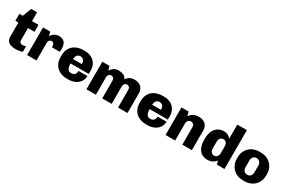

<svg xmlns="http://www.w3.org/2000/svg" viewBox="111 -1895 4566 3081"><g transform="rotate(30 2393.5 -354.5)"><path d="M255 11Q205 11 166 -1.5Q127 -14 105 -44Q83 -74 83 -126V-382H27V-511H90L152 -674H261V-511H381V-382H261V-169Q261 -125 279 -113Q297 -101 318 -101Q329 -101 348.5 -104.5Q368 -108 380 -113V-11Q365 -4 341.5 1Q318 6 295 8.5Q272 11 255 11Z M465 0V-511H598L618 -437Q621 -442 630 -455.5Q639 -469 656 -484Q673 -499 697.5 -510Q722 -521 755 -521Q805 -521 836 -502.5Q867 -484 882 -449Q897 -414 897 -365Q897 -353 896 -337.5Q895 -322 893 -307H747V-330Q747 -346 741.5 -360Q736 -374 724.5 -383Q713 -392 694 -392Q680 -392 669.5 -386Q659 -380 652.5 -371.5Q646 -363 642.5 -351.5Q639 -340 639 -328V0Z M1210 10Q1134 10 1074 -19Q1014 -48 980 -104.5Q946 -161 946 -241V-270Q946 -350 980 -406.5Q1014 -463 1074.5 -492Q1135 -521 1211 -521H1233Q1309 -521 1362.5 -492Q1416 -463 1444.5 -412Q1473 -361 1473 -294V-232H1135Q1135 -195 1143 -165Q1151 -135 1169 -118Q1187 -101 1220 -101Q1248 -101 1267.5 -111.5Q1287 -122 1297.5 -143Q1308 -164 1308 -192H1472Q1472 -135 1441.5 -89Q1411 -43 1355.5 -16.5Q1300 10 1224 10ZM1136 -313H1298Q1298 -364 1276 -387.5Q1254 -411 1218 -411Q1182 -411 1159 -386Q1136 -361 1136 -313Z M1564 0V-511H1697L1717 -437Q1745 -475 1778.5 -498Q1812 -521 1867 -521Q1917 -521 1954 -503Q1991 -485 2013 -442Q2038 -484 2074.5 -502.5Q2111 -521 2161 -521Q2211 -521 2248 -501.5Q2285 -482 2305 -447Q2325 -412 2325 -365V0H2150V-324Q2150 -357 2134 -374.5Q2118 -392 2092 -392Q2075 -392 2061.5 -383.5Q2048 -375 2040 -359.5Q2032 -344 2032 -323V0H1857V-324Q1857 -357 1841 -374.5Q1825 -392 1799 -392Q1782 -392 1768.5 -383.5Q1755 -375 1747 -359.5Q1739 -344 1739 -323V0Z M2676 10Q2600 10 2540 -19Q2480 -48 2446 -104.5Q2412 -161 2412 -241V-270Q2412 -350 2446 -406.5Q2480 -463 2540.5 -492Q2601 -521 2677 -521H2699Q2775 -521 2828.5 -492Q2882 -463 2910.5 -412Q2939 -361 2939 -294V-232H2601Q2601 -195 2609 -165Q2617 -135 2635 -118Q2653 -101 2686 -101Q2714 -101 2733.5 -111.5Q2753 -122 2763.5 -143Q2774 -164 2774 -192H2938Q2938 -135 2907.5 -89Q2877 -43 2821.5 -16.5Q2766 10 2690 10ZM2602 -313H2764Q2764 -364 2742 -387.5Q2720 -411 2684 -411Q2648 -411 2625 -386Q2602 -361 2602 -313Z M3030 0V-511H3163L3182 -437Q3214 -480 3254.5 -500.5Q3295 -521 3351 -521Q3402 -521 3440 -501.5Q3478 -482 3498 -447Q3518 -412 3518 -365V0H3341V-322Q3341 -355 3322.5 -374Q3304 -393 3276 -393Q3258 -393 3242 -383.5Q3226 -374 3217 -357Q3208 -340 3208 -319V0Z M3809 10Q3745 10 3699.5 -18.5Q3654 -47 3629.5 -105Q3605 -163 3605 -252V-263Q3605 -350 3633 -407Q3661 -464 3707.5 -492.5Q3754 -521 3808 -521Q3861 -521 3894 -502Q3927 -483 3944 -456V-720H4122V0H3981L3964 -65Q3942 -36 3904 -13Q3866 10 3809 10ZM3869 -101Q3890 -101 3907 -112Q3924 -123 3934 -143.5Q3944 -164 3944 -192V-318Q3944 -345 3934.5 -365Q3925 -385 3907.5 -396Q3890 -407 3869 -407Q3837 -407 3815.5 -382.5Q3794 -358 3794 -318V-192Q3794 -164 3804 -143.5Q3814 -123 3831 -112Q3848 -101 3869 -101Z M4469 10Q4395 10 4336.5 -22Q4278 -54 4244.5 -112Q4211 -170 4211 -246V-266Q4211 -343 4244.5 -400Q4278 -457 4336 -489Q4394 -521 4468 -521H4496Q4571 -521 4629 -489Q4687 -457 4720.5 -400Q4754 -343 4754 -266V-246Q4754 -169 4720.5 -111.5Q4687 -54 4629 -22Q4571 10 4497 10ZM4482 -101Q4506 -101 4524.5 -112Q4543 -123 4554 -143.5Q4565 -164 4565 -190V-322Q4565 -349 4554 -368.5Q4543 -388 4524.5 -399.5Q4506 -411 4482 -411Q4460 -411 4441 -399.5Q4422 -388 4411 -368.5Q4400 -349 4400 -322V-190Q4400 -164 4411 -143.5Q4422 -123 4441 -112Q4460 -101 4482 -101Z"/></g></svg>

Font: Chivo Medium ExtraBold
Style: Regular
Weight: 800
Version: Version 2.002